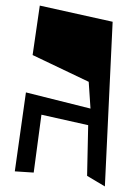

<svg xmlns="http://www.w3.org/2000/svg" viewBox="-20 -670 465 690"><path d="M298.8 -376 97.2 -472.2 123 -649.9 384.8 -591.8 356.9 0 293 -38.1 296.9 -220.2 128.9 -257.8 101.1 -49.8 33.2 -54.2 73.2 -337.9 305.2 -279.8Z"/></svg>

Font: Some Time Later
Style: Regular
Weight: 400
Version: Version 003.300